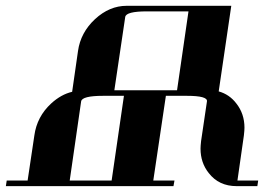

<svg xmlns="http://www.w3.org/2000/svg" viewBox="-20 -635 901 655"><path d="M0 0 2.9 -19H74.2L97.2 -172.9Q106 -237.3 154.8 -282.2Q188.5 -313 226.1 -321.8L246.1 -460.9Q254.9 -523.9 304.2 -569.8Q353.5 -615.2 412.1 -615.2H769L726.1 -323.2Q762.7 -313 786.1 -282.2Q814 -247.1 814 -199.2Q814 -190.4 812 -172.9L790 -19H860.8L857.9 0H787.1Q726.6 0 691.9 -44.9Q664.1 -80.1 664.1 -127.9Q664.1 -136.2 666 -153.8L686 -289.1Q689 -308.1 617.2 -308.1H545.9L502.9 -19H575.2L571.8 0ZM217.8 -19H360.8L402.8 -308.1H332Q259.8 -308.1 256.8 -289.1ZM370.1 -327.1H584L623 -596.2H481Q410.2 -596.2 407.2 -577.1Z"/></svg>

Font: Hjet
Style: Italic
Weight: 400
Designer: T. Christopher White
Version: Version 1.2